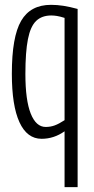

<svg xmlns="http://www.w3.org/2000/svg" viewBox="-20 -564 387 794"><path d="M301 -527V210H247V-21Q203 10 152 10Q92 10 60.5 -58.5Q29 -127 29 -259Q29 -412 67.5 -478Q106 -544 191 -544Q216 -544 242 -540Q268 -536 301 -527ZM247 -490Q228 -496 215.5 -498Q203 -500 192 -500Q153 -500 129.5 -477.5Q106 -455 95.5 -402Q85 -349 85 -258Q85 -150 107 -94.5Q129 -39 169 -39Q189 -39 206.5 -45.5Q224 -52 247 -67Z"/></svg>

Font: Georama Condensed Light
Style: Regular
Weight: 300
Width: 3
Designer: Jean-Baptiste Levee
Foundry: Production Type
Version: Version 1.000